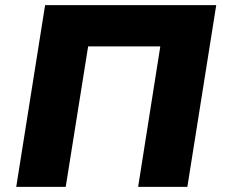

<svg xmlns="http://www.w3.org/2000/svg" viewBox="-20 -725 872 745"><path d="M43 0 155 -705H819L707 0H516L602 -545H322L235 0Z"/></svg>

Font: Nunito Sans 7pt Black
Style: Italic
Weight: 900
Italic angle: -9°
Version: Version 3.101;gftools[0.9.27]